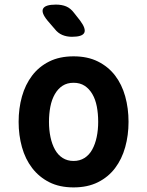

<svg xmlns="http://www.w3.org/2000/svg" viewBox="-20 -805 640 835"><path d="M300 10Q239 10 194.5 -12.5Q150 -35 120 -74Q90 -113 75.5 -165Q61 -217 61 -275Q61 -334 75.5 -385.5Q90 -437 119.5 -476Q149 -515 194 -537.5Q239 -560 300 -560Q361 -560 406 -537.5Q451 -515 480.5 -476.5Q510 -438 524.5 -386Q539 -334 539 -275Q539 -217 524.5 -165Q510 -113 480.5 -74Q451 -35 406 -12.5Q361 10 300 10ZM300 -105Q327 -105 347.5 -118Q368 -131 381 -154.5Q394 -178 400.5 -209Q407 -240 407 -275Q407 -311 401 -342Q395 -373 381.5 -396Q368 -419 348 -432Q328 -445 300 -445Q272 -445 252 -432Q232 -419 218.5 -395.5Q205 -372 199 -341Q193 -310 193 -275Q193 -240 199.5 -209Q206 -178 219 -154.5Q232 -131 252.5 -118Q273 -105 300 -105ZM218 -679 187 -715Q158 -750 167.5 -767.5Q177 -785 223 -785Q249 -785 268 -777Q287 -769 302 -749L328 -716Q355 -680 346.5 -662.5Q338 -645 293 -645Q270 -645 251 -653Q232 -661 218 -679Z"/></svg>

Font: Maple Mono NL
Style: Bold
Weight: 700
Monospace: yes
Designer: subframe7536
Version: Version 7.000